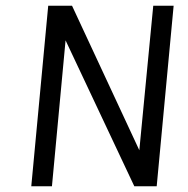

<svg xmlns="http://www.w3.org/2000/svg" viewBox="-20 -649 656 669"><path d="M89 0 148 -629H231L478 -98.5L463 -100L514 -629H585L526 0H448L195 -537L211 -535.5L161 0Z"/></svg>

Font: Karla
Style: Italic
Weight: 400
Italic angle: -8°
Designer: Jonathan Pinhorn
Version: Version 2.004;gftools[0.9.33]